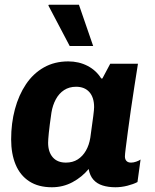

<svg xmlns="http://www.w3.org/2000/svg" viewBox="-20 -780 656 810"><path d="M199 10Q142 10 103.5 -15Q65 -40 46 -85.5Q27 -131 27 -192Q27 -260 43 -319.5Q59 -379 89.5 -424.5Q120 -470 165 -495.5Q210 -521 268 -521Q313 -521 349.5 -502Q386 -483 407 -449H412L445 -511H562Q555 -466 547 -415.5Q539 -365 532 -316Q525 -267 519.5 -225.5Q514 -184 510.5 -156Q507 -128 507 -120Q507 -108 513.5 -101Q520 -94 533 -94Q543 -94 554.5 -98Q566 -102 573 -107L560 -12Q543 -3 517.5 3.5Q492 10 467 10Q437 10 413 2.5Q389 -5 374 -22Q359 -39 354 -67Q326 -33 286 -11.5Q246 10 199 10ZM258 -94Q287 -94 308 -107.5Q329 -121 342.5 -144.5Q356 -168 361 -199Q370 -263 373.5 -290.5Q377 -318 377 -328Q377 -369 357 -391.5Q337 -414 301 -414Q272 -414 250.5 -400Q229 -386 215.5 -361Q202 -336 197 -305Q189 -250 186 -220Q183 -190 183 -178Q183 -139 202.5 -116.5Q222 -94 258 -94ZM274 -586 184 -757 186 -760H313L373 -586Z"/></svg>

Font: Chivo Medium
Style: Bold Italic
Weight: 700
Italic angle: -8.05°
Version: Version 2.002